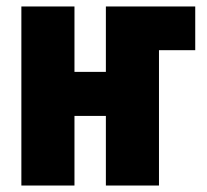

<svg xmlns="http://www.w3.org/2000/svg" viewBox="-20 -573 639 593"><path d="M210 0V-215H307V0H471V-418H583V-553H307V-351H210V-553H46V0Z"/></svg>

Font: Noto Sans Display Condensed Black
Style: Regular
Weight: 900
Width: 3
Designer: Monotype Design team
Foundry: Monotype Imaging Inc.
Version: 1.000